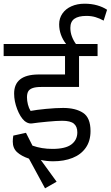

<svg xmlns="http://www.w3.org/2000/svg" viewBox="-27 -854 599 1037"><path d="M353 -703.6Q353 -679.2 361.3 -657Q369.6 -634.8 383.3 -616.2H500V-551.3H399.9V-384.3H195.3Q165 -384.3 148.2 -377.9Q131.3 -371.6 125 -359.6Q118.7 -347.7 118.7 -328.1Q118.7 -309.6 123.8 -289.6Q128.9 -269.5 138.2 -254.9Q167.5 -260.7 221.2 -265.9Q274.9 -271 314 -271Q381.3 -271 421.6 -244.6Q461.9 -218.3 461.9 -146Q461.9 -92.3 436 -55.7Q410.2 -19 364.5 -1Q318.8 17.1 260.3 17.1Q225.6 17.1 193.4 9.8L278.8 127.4L216.3 163.1L129.4 2.9Q87.9 -11.2 64.9 -32.5Q42 -53.7 42 -89.4Q42 -105 44.9 -121.6L113.3 -136.7L148.4 -67.4Q197.8 -49.8 255.9 -49.8Q326.7 -49.8 358.6 -74Q390.6 -98.1 390.6 -139.2Q390.6 -170.4 372.1 -186Q353.5 -201.7 309.1 -201.7Q280.3 -201.7 228.5 -196.8Q176.8 -191.9 146.5 -187.5Q144 -187 139.2 -187Q122.6 -187 105.5 -200.7Q82.5 -221.2 65.9 -264.2Q49.3 -307.1 49.3 -348.6Q49.3 -450.2 178.7 -451.7H324.2V-551.3H-7.3V-616.2H330.1Q292.5 -665 292.5 -722.7Q292.5 -755.4 310.1 -780.8Q327.6 -806.2 358.9 -820.1Q390.1 -834 429.7 -834Q466.8 -834 497.8 -825.2Q528.8 -816.4 551.3 -801.3L532.7 -742.7Q510.7 -754.9 488.5 -761.5Q466.3 -768.1 439.9 -768.1Q397 -768.1 375 -752.7Q353 -737.3 353 -703.6Z"/></svg>

Font: Varta
Style: Regular
Weight: 400
Designer: Joana Correia, Viktoriya Grabowska, Eben Sorkin
Foundry: Sorkin Type
Version: Version 1.003; ttfautohint (v1.3) -l 8 -r 24 -G 200 -x 12 -H